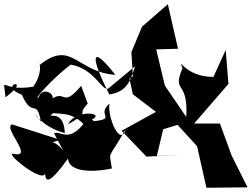

<svg xmlns="http://www.w3.org/2000/svg" viewBox="-26 -801 1188 906"><path d="M273 -89C204 -185 113 -92 259 -141L31 -214C-14 -199 137 -53 39 -75C-12 -87 170 63 187 19C189 63 211 64 295 -53C296 -2 376 20 502 -6C489 -96 480 -38 568 -193C542 -100 478 -255 491 -312C419 -253 551 -238 373 -225C512 -263 333 -296 295 -214C411 -282 329 -250 388 -312L357 -396C253 -272 292 -412 183 -303C277 -334 179 -409 156 -342C127 -323 212 -422 307 -496C420 -479 458 -364 486 -384L611 -488C587 -408 567 -368 490 -355C396 -541 404 -594 518 -448C336 -460 313 -616 162 -495C147 -527 189 -476 131 -392C-28 -365 -10 -455 0 -342C136 -442 -46 -402 77 -354C128 -238 146 -342 167 -227C110 -315 150 -206 280 -173C275 -299 180 -232 225 -267C303 -262 351 -265 436 -124C408 -195 447 -233 387 -243C303 -115 260 -188 229 -172Z M812 -212 904 -111 948 85 1142 83 1067 -67 1012 -218H890L1052 -405L1039 -565L981 -438C841 -438 813 -543 835 -479C784 -356 863 -431 853 -249L752 -397L711 -568L814 -571L766 -781L644 -675L594 -555L601 -441L585 -429L601 -356L710 -273L548 -184L665 -62L842 -70L714 -65L744 -191Z"/></svg>

Font: Asimov Silicon
Style: Regular
Weight: 400
Designer: Google
Version: Version 2.000980; 2014